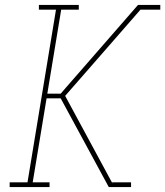

<svg xmlns="http://www.w3.org/2000/svg" viewBox="-20 -755 667 775"><path d="M19 0V-19H91L206 -716H137V-735H298V-716H227L171 -377H225L251 -407L292 -454L537 -735H559L558 -729L555 -726L547 -716L348 -488L243 -368L437 -9L438 -7V-6L437 0H419L225 -358H168L112 -19H180V0ZM547 -716 555 -726 558 -729 559 -735H627V-716ZM437 0 438 -6V-7L437 -9L435 -13L432 -19H509V0Z"/></svg>

Font: Iosevka Slab ThExObl
Style: Regular
Weight: 100
Width: 7
Italic angle: -9°
Monospace: yes
Designer: Belleve Invis
Foundry: Belleve Invis
Version: Version 11.1.1; ttfautohint (v1.8.3)